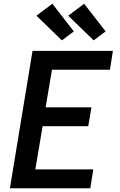

<svg xmlns="http://www.w3.org/2000/svg" viewBox="-20 -1007 640 1027"><path d="M33 0 154 -735H584L568 -634H258L224 -433H469L452 -332H208L169 -101H479L463 0ZM481 -791 345 -923 430 -987 545 -839ZM311 -791 175 -923 260 -987 375 -839Z"/></svg>

Font: Zed Sans Extended
Style: Bold Italic
Weight: 700
Width: 7
Italic angle: -9°
Designer: Belleve Invis
Foundry: Belleve Invis
Version: Version 1.0.0; ttfautohint (v1.8.4)